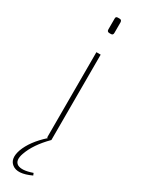

<svg xmlns="http://www.w3.org/2000/svg" viewBox="-235 -700 689 935"><g transform="rotate(30 109.0 -232.5)"><path d="M128 -678Q139 -678 140 -665V-605Q140 -592 128 -592H119Q106 -592 106 -605V-665Q105 -678 117 -678ZM135 -480V0Q70 65 48 128Q32 173 57 188Q83 202 140 182L145 194Q72 228 38 201Q7 177 26 122Q48 61 116 0H111V-480Z"/></g></svg>

Font: Taylor Sans Thin
Style: Regular
Weight: 100
Italic angle: -8°
Designer: Natanael Gama
Version: Version 1.001 September 8, 2015